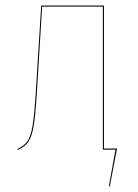

<svg xmlns="http://www.w3.org/2000/svg" viewBox="-20 -537 494 689"><path d="M353 -3.9H399.9L374 131.8H370.6L394.5 0H349.1V-513.2H131.3L111.8 -198.7Q106.9 -118.2 100.3 -82Q93.8 -45.9 81.8 -28.3Q69.8 -10.7 43.5 1.5L43 -2.4Q67.9 -14.6 79.1 -31.2Q90.3 -47.9 96.7 -84.2Q103 -120.6 107.9 -198.7L127.9 -517.1H353Z"/></svg>

Font: Fira Sans Compressed Four
Style: Regular
Weight: 100
Width: 1
Designer: Carrois Corporate & Edenspiekermann AG
Foundry: Carrois Corporate GbR & Edenspiekermann AG
Version: Version 4.203;PS 004.203;hotconv 1.0.88;makeotf.lib2.5.64775